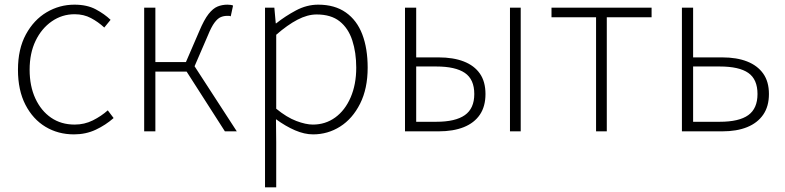

<svg xmlns="http://www.w3.org/2000/svg" viewBox="-20 -563 3365 823"><path d="M297 13Q229 13 175 -19.5Q121 -52 89 -114Q57 -176 57 -264Q57 -353 91 -415.5Q125 -478 180 -510.5Q235 -543 299 -543Q353 -543 390.5 -523Q428 -503 454 -478L427 -445Q401 -469 370 -485.5Q339 -502 300 -502Q246 -502 202 -471.5Q158 -441 132.5 -388Q107 -335 107 -264Q107 -194 131.5 -141Q156 -88 199 -58.5Q242 -29 300 -29Q342 -29 378 -47Q414 -65 442 -90L467 -57Q433 -27 390.5 -7Q348 13 297 13Z M598 0V-530H646V-297H777L834 -429Q855 -479 874 -503Q893 -527 912.5 -535Q932 -543 955 -543Q962 -543 969 -542Q976 -541 979 -539L969 -493Q965 -495 962 -495Q959 -495 953 -495Q939 -495 926 -489.5Q913 -484 899.5 -466Q886 -448 871 -411L814 -279L995 0H944L780 -256H646V0Z M1116 240V-530H1156L1162 -463H1164Q1203 -494 1249 -518.5Q1295 -543 1344 -543Q1415 -543 1462.5 -509.5Q1510 -476 1533 -415.5Q1556 -355 1556 -273Q1556 -183 1523.5 -118.5Q1491 -54 1438 -20.5Q1385 13 1322 13Q1285 13 1244.5 -4.5Q1204 -22 1163 -52L1164 46V240ZM1321 -29Q1375 -29 1417 -59.5Q1459 -90 1483 -145.5Q1507 -201 1507 -273Q1507 -338 1490 -390Q1473 -442 1436 -471.5Q1399 -501 1337 -501Q1298 -501 1255 -478.5Q1212 -456 1164 -414V-97Q1209 -60 1250 -44.5Q1291 -29 1321 -29Z M1716 0V-530H1764V-317H1860Q1923 -317 1968 -299.5Q2013 -282 2037 -247.5Q2061 -213 2061 -160Q2061 -107 2037 -71.5Q2013 -36 1968 -18Q1923 0 1860 0ZM1764 -41H1850Q1932 -41 1972.5 -69.5Q2013 -98 2013 -160Q2013 -223 1972.5 -250.5Q1932 -278 1850 -278H1764ZM2166 0V-530H2212V0Z M2535 0V-489H2344V-530H2773V-489H2581V0Z M2903 0V-530H2951V-317H3076Q3138 -317 3182.5 -299.5Q3227 -282 3251.5 -247.5Q3276 -213 3276 -160Q3276 -107 3251.5 -71.5Q3227 -36 3182.5 -18Q3138 0 3076 0ZM2951 -41H3065Q3148 -41 3187.5 -69.5Q3227 -98 3227 -160Q3227 -223 3187.5 -250.5Q3148 -278 3065 -278H2951Z"/></svg>

Font: Noto Sans JP ExtraLight
Style: Regular
Weight: 250
Designer: Ryoko NISHIZUKA  (kana, bopomofo & ideographs); Paul D. Hunt (Latin, Greek & Cyrillic); Sandoll Communications , Soo-you
Foundry: Adobe
Version: Version 2.004-H2;hotconv 1.0.118;makeotfexe 2.5.65603